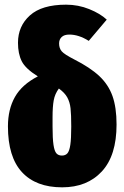

<svg xmlns="http://www.w3.org/2000/svg" viewBox="-20 -783 533 822"><path d="M479 -250Q479 -117 416 -49Q353 19 246 19Q134 19 74 -46Q14 -111 14 -242Q14 -315 44 -368Q74 -421 142 -456Q89 -489 73 -521Q57 -553 57 -600Q57 -671 108 -717Q159 -763 263 -763Q315 -763 362 -744Q409 -725 437 -699L360 -608Q317 -635 277 -635Q255 -635 244 -624.5Q233 -614 233 -597Q233 -576 244.5 -563Q256 -550 297 -529Q366 -494 405 -457.5Q444 -421 461.5 -372Q479 -323 479 -250ZM285 -241Q285 -293 282 -319.5Q279 -346 268 -366Q257 -386 232 -404Q215 -381 210 -353.5Q205 -326 205 -282V-241Q205 -190 209 -163Q213 -136 221.5 -126.5Q230 -117 245 -117Q260 -117 268.5 -126.5Q277 -136 281 -162.5Q285 -189 285 -241Z"/></svg>

Font: Fira Sans Extra Condensed Black
Style: Regular
Weight: 900
Width: 1
Designer: Carrois Corporate & Edenspiekermann AG
Foundry: Carrois Corporate GbR & Edenspiekermann AG
Version: Version 4.203